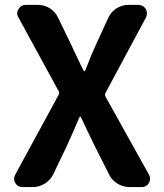

<svg xmlns="http://www.w3.org/2000/svg" viewBox="-20 -760 667 780"><path d="M71.3 0Q51.8 0 42 -16.6Q37.1 -25.4 37.1 -34.2Q37.1 -42 42 -50.8L218.8 -376Q221.7 -381.8 218.8 -388.7L54.7 -689.5Q49.8 -697.3 49.8 -706.1Q49.8 -714.8 55.7 -723.6Q65.4 -740.2 85 -740.2H133.8Q160.2 -740.2 182.6 -726.1Q205.1 -711.9 215.8 -688.5L264.6 -587.9Q273.4 -570.3 291 -532.2Q308.6 -494.1 319.3 -473.6Q320.3 -470.7 322.8 -470.7Q325.2 -470.7 326.2 -473.6Q351.6 -540 374 -587.9L419.9 -687.5Q430.7 -711.9 453.1 -726.1Q475.6 -740.2 502 -740.2H542Q561.5 -740.2 572.3 -723.6Q577.1 -714.8 577.1 -706.1Q577.1 -697.3 573.2 -689.5L408.2 -381.8Q405.3 -375 408.2 -368.2L585 -50.8Q589.8 -42 589.8 -34.2Q589.8 -25.4 585 -16.6Q575.2 0 555.7 0H506.8Q480.5 0 457.5 -13.7Q434.6 -27.3 422.9 -51.8L366.2 -164.1Q356.4 -183.6 337.4 -223.6Q318.4 -263.7 308.6 -284.2Q307.6 -286.1 305.7 -286.1Q303.7 -286.1 302.7 -284.2Q272.5 -211.9 250 -164.1L196.3 -51.8Q184.6 -28.3 162.1 -14.2Q139.6 0 113.3 0Z"/></svg>

Font: Gen Jyuu Gothic Bold
Style: Bold
Weight: 700
Designer: [Source Han Sans]
Ryoko NISHIZUKA  (kana & ideographs); Paul D. Hunt (Latin, Greek & Cyrillic); Wenlong ZHANG  (bopomofo
Version: Version 1.002.20150607